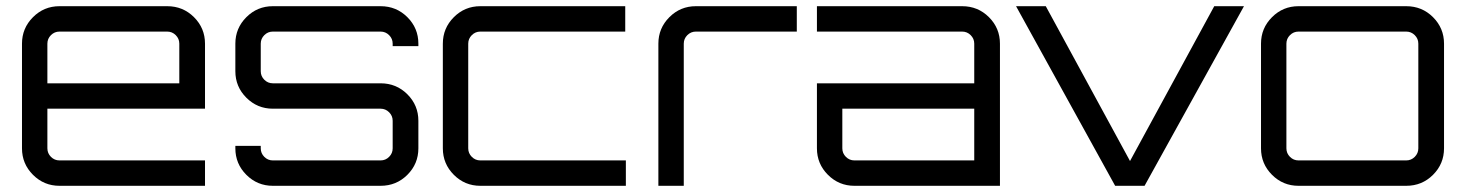

<svg xmlns="http://www.w3.org/2000/svg" viewBox="-20 -600 4733 620"><path d="M520 -580Q571 -580 606.5 -544.5Q642 -509 642 -459V-249H133V-121Q133 -105 144.5 -93.5Q156 -82 172 -82H642V0H172Q122 0 86.5 -35.5Q51 -71 51 -121V-459Q51 -509 86.5 -544.5Q122 -580 172 -580ZM133 -331H559V-459Q559 -475 547.5 -486.5Q536 -498 520 -498H172Q156 -498 144.5 -486.5Q133 -475 133 -459Z M1331 -459V-451H1248V-459Q1248 -475 1236.5 -486.5Q1225 -498 1209 -498H861Q845 -498 833.5 -486.5Q822 -475 822 -459V-370Q822 -354 833.5 -342.5Q845 -331 861 -331H1209Q1260 -331 1295.5 -295.5Q1331 -260 1331 -210V-121Q1331 -71 1295.5 -35.5Q1260 0 1209 0H861Q811 0 775.5 -35.5Q740 -71 740 -121V-129H822V-121Q822 -105 833.5 -93.5Q845 -82 861 -82H1209Q1225 -82 1236.5 -93.5Q1248 -105 1248 -121V-210Q1248 -226 1236.5 -237.5Q1225 -249 1209 -249H861Q811 -249 775.5 -284.5Q740 -320 740 -370V-459Q740 -509 775.5 -544.5Q811 -580 861 -580H1209Q1260 -580 1295.5 -544.5Q1331 -509 1331 -459Z M1531 -82H2001V0H1531Q1481 0 1445.5 -35.5Q1410 -71 1410 -121V-459Q1410 -509 1445.5 -544.5Q1481 -580 1531 -580H1999V-498H1531Q1515 -498 1503.5 -486.5Q1492 -475 1492 -459V-121Q1492 -105 1503.5 -93.5Q1515 -82 1531 -82Z M2227 -580H2553V-498H2227Q2211 -498 2199.5 -486.5Q2188 -475 2188 -459V0H2106V-459Q2106 -509 2141.5 -544.5Q2177 -580 2227 -580Z M3087 -580Q3138 -580 3173.5 -544.5Q3209 -509 3209 -459V0H2739Q2689 0 2653.5 -35.5Q2618 -71 2618 -121V-331H3126V-459Q3126 -475 3114.5 -486.5Q3103 -498 3087 -498H2618V-580ZM3126 -82V-249H2700V-121Q2700 -105 2711.5 -93.5Q2723 -82 2739 -82Z M3901 -580H3997L3676 0H3581L3261 -580H3357L3629 -80Z M4173 -580H4521Q4572 -580 4607.5 -544.5Q4643 -509 4643 -459V-121Q4643 -71 4607.5 -35.5Q4572 0 4521 0H4173Q4123 0 4087.5 -35.5Q4052 -71 4052 -121V-459Q4052 -509 4087.5 -544.5Q4123 -580 4173 -580ZM4521 -498H4173Q4157 -498 4145.5 -486.5Q4134 -475 4134 -459V-121Q4134 -105 4145.5 -93.5Q4157 -82 4173 -82H4521Q4537 -82 4548.5 -93.5Q4560 -105 4560 -121V-459Q4560 -475 4548.5 -486.5Q4537 -498 4521 -498Z"/></svg>

Font: Orbitron
Style: Regular
Weight: 400
Designer: Matt McInerney
Foundry: Matt McInerney
Version: 1.000